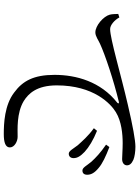

<svg xmlns="http://www.w3.org/2000/svg" viewBox="123 -870 753 1040"><g transform="rotate(90 500.0 -350.5)"><path d="M56 -614C57 -599 56 -584 60 -568C69 -534 119 -490 156 -490C177 -490 197 -506 217 -515C277 -543 419 -590 531 -617C542 -620 543 -614 536 -608C423 -519 386 -387 386 -269C386 -156 419 -96 482 -50C550 2 649 6 707 6C752 6 779 -3 779 -27C779 -52 746 -69 722 -69C681 -69 593 -63 528 -102C488 -127 443 -172 443 -281C443 -481 543 -574 588 -601C638 -632 708 -638 756 -638C793 -638 823 -635 842 -635C864 -635 876 -647 876 -661C876 -675 868 -686 846 -696C830 -703 801 -707 775 -707C741 -707 663 -693 548 -666C383 -628 190 -570 138 -570C116 -570 89 -594 75 -620ZM764 -548C809 -517 834 -493 857 -468C878 -443 888 -420 904 -420C919 -420 927 -429 927 -446C927 -467 917 -486 890 -508C867 -528 827 -547 777 -566ZM675 -482C718 -451 745 -419 767 -395C787 -369 798 -346 813 -346C828 -346 837 -356 837 -372C837 -392 827 -409 803 -432C778 -455 739 -479 689 -499Z"/></g></svg>

Font: Source Han Serif K
Style: Regular
Weight: 400
Designer: Ryoko NISHIZUKA 西塚涼子 (kana & ideographs); Frank Grießhammer (Latin, Greek & Cyrillic); Wenlong ZHANG 张文龙 (bopomofo); San
Foundry: Adobe Systems Incorporated
Version: Version 1.001;PS 1.001;hotconv 16.6.54;makeotf.lib2.5.65590